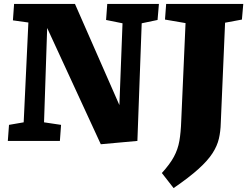

<svg xmlns="http://www.w3.org/2000/svg" viewBox="-20 -720 1269 981"><path d="M590 -183 606 -601 522 -618 528 -700H792L785 -618L704 -601L682 0L495 17L221 -577L205 -95L292 -82L286 0H20L26 -82L101 -95L125 -605L46 -616L52 -700H363ZM928 -602 823 -620 829 -700H1223L1216 -620L1130 -604L1108 -91Q1107 -49 1098.5 -12Q1090 25 1066 62.5Q1042 100 994.5 143Q947 186 867 241L807 164Q848 119 868.5 81Q889 43 896.5 0Q904 -43 906 -103Z"/></svg>

Font: Literata 12pt ExtraBold
Style: Italic
Weight: 800
Italic angle: -2°
Designer: Latin by Veronika Burian and Jose Scaglione. Greek by Irene Vlachou. Cyrillic by Vera Evstafieva
Foundry: TypeTogether
Version: Version 3.002